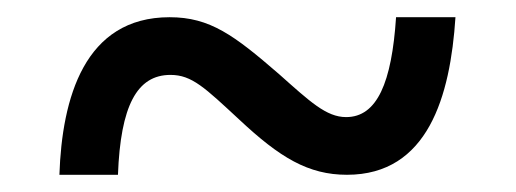

<svg xmlns="http://www.w3.org/2000/svg" viewBox="-20 -468 599 223"><path d="M49 -265H117C120 -345 139 -381 178 -381C203 -381 218 -366 258 -329C305 -285 338 -265 383 -265C477 -265 503 -356 509 -448H440C435 -372 418 -332 382 -332C359 -332 340 -350 304 -382C252 -427 224 -448 177 -448C78 -448 52 -354 49 -265Z"/></svg>

Font: Noto Serif Tamil SemiBold
Style: Regular
Weight: 600
Designer: Indian Type Foundry, Tom Grace, and the Monotype Design Team
Foundry: Monotype Imaging Inc.
Version: Version 2.004